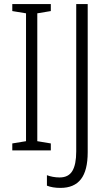

<svg xmlns="http://www.w3.org/2000/svg" viewBox="-20 -734 527 937"><path d="M228 0H40V-34L107 -45V-669L40 -680V-714H228V-680L162 -669V-45L228 -34ZM275 183Q236 183 209 172V121Q222 126 238 129Q254 132 271 132Q314 132 333 100.5Q352 69 352 5V-714H408V9Q408 98 375 140.5Q342 183 275 183Z"/></svg>

Font: Noto Sans Sinhala UI Condensed Light
Style: Regular
Weight: 300
Width: 3
Designer: Jelle Bosma - Monotype Design Team
Foundry: Monotype Imaging Inc.
Version: Version 2.006; ttfautohint (v1.8.4.7-5d5b)